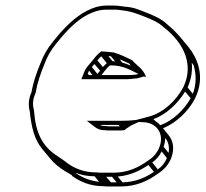

<svg xmlns="http://www.w3.org/2000/svg" viewBox="-20 -607 745 696"><path d="M390 -417C377 -418 368 -420 356 -420L348 -421C336 -414 325 -400 318 -391L298 -367C290 -357 287 -351 283 -340L275 -320H443C451 -320 459 -321 465 -322C481 -322 490 -327 502 -330L511 -326L507 -331L508 -332L504 -340C494 -360 473 -372 459 -389C439 -398 417 -410 394 -416C390 -418 390 -417 390 -417ZM239 27 243 32C270 51 306 68 355 68C364 69 370 69 376 69H418C474 69 518 48 553 22C575 8 592 -11 601 -35C613 -68 608 -96 592 -116L571 -142C620 -162 663 -204 687 -250C726 -330 695 -398 662 -438L633 -473C619 -489 604 -504 587 -518C564 -540 537 -551 506 -563C483 -572 464 -581 431 -583L417 -585C408 -586 399 -587 389 -587H369C351 -587 332 -584 313 -576C265 -557 228 -521 195 -484L172 -456C152 -432 138 -407 126 -376C113 -344 101 -312 94 -272C85 -253 81 -228 88 -203C94 -144 105 -101 133 -67L162 -32C176 -15 194 0 215 13ZM482 -339C477 -338 472 -336 467 -336C460 -335 453 -335 445 -335H348L358 -348C363 -355 373 -366 379 -370H380H383C426 -370 452 -353 482 -339ZM343 -351 333 -339 313 -364 322 -375ZM353 -364 333 -388C337 -393 342 -399 347 -403L367 -378C362 -373 357 -369 353 -364ZM585 -34C578 -17 567 -3 552 7L532 -18C546 -28 558 -42 566 -58ZM591 -53 573 -75C577 -86 579 -97 579 -107C590 -93 595 -75 591 -53ZM538 16C507 37 471 53 424 54L407 33C452 29 487 12 518 -9ZM403 54H382L365 34H386ZM339 52C304 48 275 35 254 20L253 19C273 27 296 32 323 32ZM682 -370C691 -340 693 -303 679 -267L660 -290C674 -321 678 -352 675 -380ZM536 -175C583 -192 625 -232 651 -275L671 -251C648 -209 606 -169 561 -153C554 -162 543 -167 536 -175ZM329 18C284 18 250 3 225 -15C221 -18 216 -22 212 -25L196 -36C145 -67 118 -106 107 -172C106 -186 104 -195 103 -209C96 -231 101 -253 109 -270C116 -310 127 -339 140 -372C151 -402 164 -425 183 -448L206 -476C238 -512 272 -545 316 -562C333 -569 350 -572 366 -572H386C395 -572 404 -572 413 -571L426 -569C455 -566 474 -558 498 -549C529 -537 554 -527 576 -506C593 -493 607 -479 620 -463C650 -426 680 -363 644 -290C619 -243 573 -199 522 -185C515 -183 508 -181 500 -179L473 -172C455 -170 437 -169 416 -169H295L313 -155C325 -146 335 -135 360 -135C367 -134 373 -134 377 -134H418C423 -134 428 -135 433 -136L434 -138C442 -143 449 -148 455 -152L483 -165L499 -164C546 -163 577 -124 558 -74C550 -53 536 -37 517 -25C484 -1 444 19 392 19H350C345 19 337 19 329 18ZM431 -153V-154H433ZM364 -150H363C354 -150 349 -151 343 -154H410L414 -149H379C376 -149 371 -149 364 -150ZM414 -392C426 -387 436 -382 448 -377L454 -369C444 -373 432 -378 423 -380ZM302 -335 298 -340C300 -344 302 -348 303 -351L315 -335ZM373 -404C376 -404 380 -403 382 -403L397 -385H388Z"/></svg>

Font: Blanket
Style: Ugh
Weight: 900
Foundry: Cannot Into Space Fonts
Version: Version 0.9